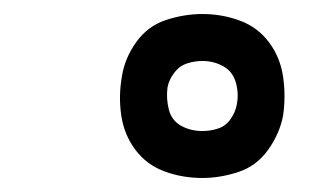

<svg xmlns="http://www.w3.org/2000/svg" viewBox="-20 -795 472 274"><path d="M269 -541Q294 -541 320 -549.5Q346 -558 362.5 -581Q379 -604 384 -630Q388 -658 384 -685.5Q380 -713 364 -734.5Q348 -756 322.5 -765.5Q297 -775 269 -775Q243 -775 217 -766.5Q191 -758 174.5 -735Q158 -712 154 -686Q149 -658 153 -630.5Q157 -603 173 -581.5Q189 -560 214.5 -550.5Q240 -541 269 -541ZM269 -608Q252 -608 238.5 -615.5Q225 -623 221 -638.5Q217 -654 219 -670Q221 -681 228.5 -691Q236 -701 247 -704.5Q258 -708 269 -708Q285 -708 298.5 -700.5Q312 -693 316.5 -677.5Q321 -662 318 -646Q316 -635 309 -625Q302 -615 291 -611.5Q280 -608 269 -608Z"/></svg>

Font: Iosevka Sparkle Light Oblique
Style: Regular
Weight: 300
Italic angle: -9°
Designer: Belleve Invis
Foundry: Belleve Invis
Version: Version 4.5.0; ttfautohint (v1.8.3)